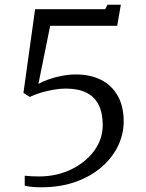

<svg xmlns="http://www.w3.org/2000/svg" viewBox="-20 -782 620 815"><path d="M85 -36Q99.5 -34.5 115.2 -33.8Q131 -33 144.5 -33Q220.5 -33 282 -62.8Q343.5 -92.5 379.8 -142Q416 -191.5 416 -251.5Q416 -302.5 398.8 -337Q381.5 -371.5 346.5 -388.8Q311.5 -406 258.5 -406Q235 -406 207.5 -401.2Q180 -396.5 153.2 -388.5Q126.5 -380.5 106.5 -370.5L79.5 -387.5L129 -743H426.5L436.5 -762H493L477.5 -672.5H193L143 -425.5Q160.5 -436 186.8 -445.2Q213 -454.5 243.2 -460.2Q273.5 -466 302 -466Q364 -466 409.5 -442.8Q455 -419.5 480 -375Q505 -330.5 505 -266.5Q505 -212.5 481 -162.5Q457 -112.5 411.5 -73Q366 -33.5 301.2 -10.2Q236.5 13 155 13Q144 13 132.2 12.5Q120.5 12 108.5 10.5Q96.5 9 85 6Z"/></svg>

Font: Merriweather 28pt Light
Style: Regular
Weight: 300
Version: Version 2.100